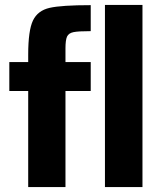

<svg xmlns="http://www.w3.org/2000/svg" viewBox="-20 -763 653 783"><path d="M95 -392H18V-510H95V-540Q95 -639 114.5 -679.5Q134 -720 182.5 -731Q231 -742 350 -742V-636Q300 -636 280 -632Q260 -628 253.5 -614Q247 -600 247 -566V-510H350V-392H247V0H95ZM408 0V-743H561V0Z"/></svg>

Font: Saira Semi Condensed
Style: Bold
Weight: 700
Width: 4
Designer: Hector Gatti with collaboration of the Omnibus-Type team
Foundry: Omnibus-Type
Version: Version 1.001; ttfautohint (v1.8)